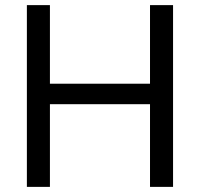

<svg xmlns="http://www.w3.org/2000/svg" viewBox="-20 -730 781 750"><path d="M566 -710V-403H175V-710H85V0H175V-323H566V0H656V-710Z"/></svg>

Font: Raleway Med
Style: Regular
Weight: 500
Designer: Matt McInerney, Pablo Impallari, Rodrigo Fuenzalida
Foundry: Matt McInerney, Pablo Impallari, Rodrigo Fuenzalida
Version: Version 3.00 July 28, 2015